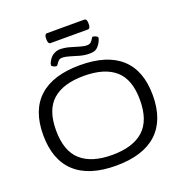

<svg xmlns="http://www.w3.org/2000/svg" viewBox="-168 -1127 1213 1279"><g transform="rotate(-20 438.5 -487.5)"><path d="M438 6Q247 6 148.5 -85Q50 -176 50 -352Q50 -527 148.5 -616.5Q247 -706 438 -706Q630 -706 728.5 -616.5Q827 -527 827 -352Q827 -176 728.5 -85Q630 6 438 6ZM438 -70Q585 -70 660.5 -138Q736 -206 736 -352Q736 -497 660.5 -563.5Q585 -630 438 -630Q292 -630 216.5 -563.5Q141 -497 141 -352Q141 -206 216.5 -138Q292 -70 438 -70ZM289 -753Q282 -753 270 -758.5Q258 -764 258 -771Q258 -777 261 -786Q278 -823 302 -837Q326 -851 349 -851Q381 -851 414 -842Q447 -833 477 -823.5Q507 -814 529 -814Q549 -814 559 -824.5Q569 -835 574 -845Q579 -855 585 -855Q593 -855 605.5 -849Q618 -843 618 -837Q618 -834 616 -826.5Q614 -819 607 -805Q594 -782 578 -769Q562 -756 527 -756Q492 -756 458.5 -765.5Q425 -775 396 -784Q367 -793 344 -793Q327 -793 317.5 -783Q308 -773 302 -763Q296 -753 289 -753ZM307 -911Q288 -911 288 -941V-951Q288 -981 307 -981H569Q588 -981 588 -951V-941Q588 -911 569 -911Z"/></g></svg>

Font: Asap Expanded
Style: Regular
Weight: 400
Width: 7
Designer: Pablo Cosgaya
Foundry: Omnibus-Type
Version: Version 3.001; ttfautohint (v1.8.4.7-5d5b)